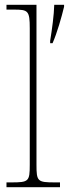

<svg xmlns="http://www.w3.org/2000/svg" viewBox="-20 -780 287 800"><path d="M7 0H230V-20H209C136 -20 132 -24 132 -94V-760H7V-740H37C97 -740 104 -736 104 -662V-94C104 -24 100 -20 27 -20H7ZM189 -610V-600H199C218 -643 237 -710 247 -752V-760H206C205 -718 197 -659 189 -610Z"/></svg>

Font: Noto Serif Thai SemiCondensed Thin
Style: Regular
Weight: 100
Width: 4
Designer: Monotype Design Team
Foundry: Monotype Imaging Inc.
Version: Version 2.002